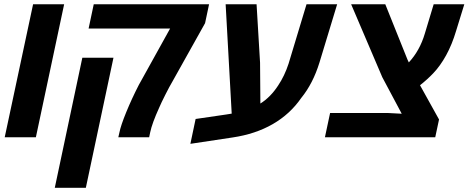

<svg xmlns="http://www.w3.org/2000/svg" viewBox="-20 -652 2226 912"><path d="M137.2 -631.8H284.7L150.4 0H2.4Z M547.4 -23.4Q553.7 -55.7 579.6 -119.1Q605.5 -182.6 639.6 -249L648.9 -265.6L788.1 -516.6H400.9L425.3 -631.8H973.1L954.1 -542L797.9 -262.7Q785.6 -242.2 765.6 -202.6Q745.6 -163.1 736.3 -141.1Q702.1 -65.9 693.4 -23.4L688.5 0H542ZM371.1 -377.9H519L387.7 240.2H240.2Z M909.2 -86.9 1053.2 -107.9 1080.6 -112.3 1051.8 -631.8H1198.7L1215.3 -354L1216.8 -160.2Q1265.6 -190.9 1301.3 -246.1Q1331.5 -291 1350.6 -349.1L1436 -631.8H1581.5L1497.6 -355.5Q1466.8 -255.4 1411.1 -187Q1357.9 -109.9 1275.6 -62.5Q1193.4 -15.1 1084.5 1L884.3 31.2Z M1547.9 -115.2H1823.2L1888.2 -111.8L1795.9 -285.2L1647.9 -631.8H1810.1L1915.5 -369.1L1921.9 -355.5Q1974.1 -411.6 1998 -492.7L2040 -631.8H2185.5L2146.5 -505.4Q2127 -439.9 2099.1 -389.4Q2071.3 -338.9 2038.1 -304.2Q2009.8 -274.4 1975.1 -247.1L2065.4 -84.5L2047.4 0H1523.4Z"/></svg>

Font: Viking Open Sans
Style: Bold Italic
Weight: 700
Italic angle: -12°
Foundry: Ascender Corporation
Version: Version 2.000